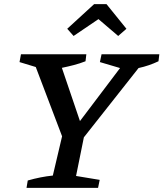

<svg xmlns="http://www.w3.org/2000/svg" viewBox="-20 -914 795 934"><path d="M109 0 115 -36Q178 -54 237 -60L282 -251L154 -588L75 -612L82 -650H400L396 -616Q368 -605 339 -597.5Q310 -590 281 -584L369 -325L564 -583L466 -612L474 -650H755L751 -616Q705 -594 654 -583L388 -246L350 -58L465 -39L457 0ZM498 -894 595 -774 555 -739 459 -821 338 -739 307 -774 438 -894Z"/></svg>

Font: Piazzolla SC Medium
Style: Italic
Weight: 500
Italic angle: -11.3°
Designer: Juan Pablo del Peral
Foundry: Huerta Tipografica
Version: Version 1.330